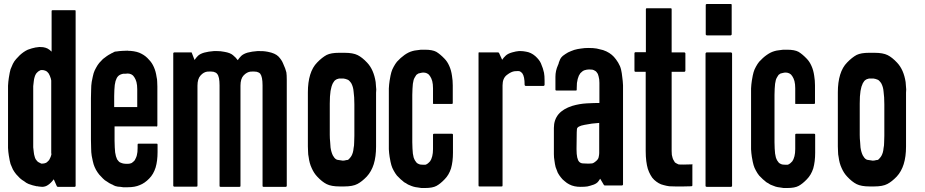

<svg xmlns="http://www.w3.org/2000/svg" viewBox="-20 -942 4666 968"><path d="M361.3 -885.7Q361.3 -592.8 361.3 -4.9Q361.3 -2.9 359.4 -1Q358.4 0 356.4 0Q328.1 0 271.5 0Q269.5 0 268.6 -1Q266.6 -2 266.6 -2.9Q260.7 -14.6 251 -38.1Q237.3 -19.5 222.7 -9.8Q209 0 192.4 0Q185.5 0 181.6 -1Q177.7 -1 172.9 -2Q171.9 -2 169.9 -2.9Q167 -2.9 165 -2.9Q155.3 -4.9 144.5 -7.8Q134.8 -10.7 124 -14.6Q118.2 -17.6 112.3 -20.5Q107.4 -24.4 101.6 -28.3Q95.7 -31.2 90.8 -35.2Q85 -39.1 80.1 -43.9Q71.3 -52.7 61.5 -63.5Q52.7 -74.2 44.9 -87.9Q38.1 -102.5 33.2 -115.2Q29.3 -127.9 24.4 -158.2Q21.5 -175.8 20.5 -196.3Q20.5 -216.8 20.5 -240.2Q20.5 -241.2 20.5 -243.2Q20.5 -244.1 20.5 -244.1Q20.5 -244.1 20.5 -244.1Q20.5 -316.4 20.5 -460Q20.5 -460.9 20.5 -460.9Q20.5 -460.9 20.5 -460.9Q20.5 -462.9 20.5 -465.8Q20.5 -489.3 20.5 -509.8Q21.5 -530.3 24.4 -548.8Q29.3 -580.1 33.2 -592.8Q38.1 -605.5 44.9 -620.1Q51.8 -633.8 61.5 -644.5Q71.3 -655.3 80.1 -664.1Q89.8 -672.9 99.6 -679.7Q109.4 -686.5 120.1 -691.4Q129.9 -695.3 140.6 -698.2Q150.4 -701.2 161.1 -703.1Q162.1 -703.1 163.1 -703.1Q171.9 -704.1 178.7 -705.1Q185.5 -705.1 197.3 -704.1Q210 -702.1 219.7 -697.3Q230.5 -691.4 240.2 -681.6Q240.2 -750 240.2 -885.7Q240.2 -888.7 241.2 -889.6Q243.2 -890.6 245.1 -890.6Q282.2 -890.6 357.4 -890.6Q359.4 -890.6 360.4 -889.6Q361.3 -888.7 361.3 -887.7Q361.3 -886.7 361.3 -885.7ZM238.3 -168.9Q238.3 -291 238.3 -536.1Q238.3 -538.1 237.3 -541Q237.3 -543.9 236.3 -545.9Q233.4 -553.7 231.4 -559.6Q228.5 -566.4 225.6 -571.3Q221.7 -576.2 218.8 -579.1Q214.8 -583 210 -585Q206.1 -586.9 201.2 -587.9Q196.3 -588.9 192.4 -588.9Q187.5 -588.9 185.5 -588.9Q184.6 -588.9 182.6 -586.9Q181.6 -585.9 179.7 -585.9Q178.7 -585 176.8 -584Q171.9 -582 168 -577.1Q163.1 -573.2 160.2 -567.4Q156.2 -560.5 154.3 -552.7Q151.4 -543.9 150.4 -533.2Q148.4 -521.5 147.5 -507.8Q147.5 -493.2 147.5 -476.6Q147.5 -394.5 147.5 -231.4Q147.5 -213.9 147.5 -199.2Q148.4 -185.5 150.4 -173.8Q151.4 -163.1 154.3 -154.3Q156.2 -145.5 160.2 -138.7Q164.1 -132.8 168 -128.9Q172.9 -124 178.7 -122.1Q180.7 -121.1 181.6 -120.1Q183.6 -120.1 184.6 -119.1Q186.5 -118.2 187.5 -117.2Q188.5 -117.2 194.3 -117.2Q198.2 -117.2 203.1 -118.2Q208 -119.1 211.9 -121.1Q215.8 -123 219.7 -127Q224.6 -130.9 227.5 -134.8Q230.5 -139.6 233.4 -146.5Q236.3 -152.3 238.3 -160.2Q239.3 -162.1 239.3 -165Q239.3 -168 238.3 -168.9Z M768.6 -304.7Q698.2 -304.7 557.6 -304.7Q557.6 -280.3 557.6 -231.4Q557.6 -213.9 558.6 -199.2Q559.6 -185.5 560.5 -173.8Q562.5 -163.1 564.5 -154.3Q567.4 -145.5 570.3 -138.7Q574.2 -132.8 578.1 -128.9Q582 -124 587.9 -122.1Q591.8 -120.1 595.7 -119.1Q599.6 -118.2 603.5 -117.2Q606.4 -116.2 614.3 -116.2Q623 -116.2 626 -116.2Q629.9 -116.2 634.8 -117.2Q639.6 -118.2 643.6 -120.1Q647.5 -122.1 651.4 -126Q655.3 -129.9 659.2 -133.8Q662.1 -138.7 665 -145.5Q668 -151.4 669.9 -159.2Q671.9 -167 672.9 -175.8Q673.8 -185.5 673.8 -196.3Q673.8 -202.1 673.8 -212.9Q673.8 -215.8 674.8 -216.8Q676.8 -217.8 678.7 -217.8Q709 -217.8 769.5 -217.8Q772.5 -217.8 773.4 -216.8Q774.4 -215.8 774.4 -212.9Q774.4 -201.2 774.4 -175.8Q774.4 -130.9 764.6 -97.7Q753.9 -63.5 732.4 -42Q710 -18.6 684.6 -8.8Q660.2 2 624 2Q621.1 2 612.3 2Q603.5 2 600.6 2Q593.8 1 586.9 0Q580.1 0 574.2 -1Q566.4 -2 561.5 -3.9Q557.6 -5.9 552.7 -7.8Q550.8 -9.8 547.9 -10.7Q545.9 -11.7 543 -12.7Q537.1 -15.6 531.2 -18.6Q525.4 -22.5 519.5 -26.4Q514.6 -29.3 508.8 -33.2Q503.9 -37.1 499 -42Q490.2 -50.8 480.5 -61.5Q471.7 -72.3 463.9 -85.9Q456.1 -100.6 452.1 -113.3Q448.2 -126 442.4 -156.2Q439.5 -173.8 439.5 -194.3Q438.5 -214.8 438.5 -238.3Q438.5 -239.3 438.5 -241.2Q438.5 -242.2 438.5 -242.2Q438.5 -242.2 438.5 -242.2Q438.5 -266.6 438.5 -316.4Q438.5 -357.4 438.5 -440.4Q438.5 -440.4 438.5 -441.4Q438.5 -441.4 438.5 -441.4Q438.5 -443.4 438.5 -447.3Q438.5 -470.7 439.5 -490.2Q439.5 -510.7 442.4 -529.3Q448.2 -559.6 452.1 -573.2Q456.1 -585.9 463.9 -599.6Q471.7 -614.3 480.5 -625Q490.2 -635.7 499 -644.5Q508.8 -652.3 518.6 -659.2Q528.3 -666 538.1 -670.9Q541 -672.9 543 -673.8Q545.9 -675.8 547.9 -675.8Q552.7 -678.7 556.6 -680.7Q561.5 -682.6 568.4 -682.6Q579.1 -684.6 596.7 -685.5Q613.3 -686.5 623 -686.5Q627 -685.5 629.9 -685.5Q633.8 -685.5 637.7 -685.5Q672.9 -682.6 693.4 -670.9Q714.8 -660.2 731.4 -640.6Q746.1 -626 755.9 -603.5Q765.6 -582 769.5 -553.7Q772.5 -542 772.5 -530.3Q773.4 -518.6 773.4 -505.9Q773.4 -440.4 773.4 -309.6Q773.4 -306.6 772.5 -305.7Q771.5 -303.7 768.6 -303.7Q768.6 -304.7 768.6 -304.7ZM671.9 -402.3Q671.9 -431.6 671.9 -492.2Q671.9 -502.9 670.9 -511.7Q669.9 -520.5 668 -528.3Q665 -535.2 663.1 -542Q660.2 -548.8 657.2 -552.7Q653.3 -558.6 650.4 -561.5Q646.5 -564.5 641.6 -567.4Q637.7 -569.3 632.8 -570.3Q627.9 -571.3 624 -571.3Q620.1 -571.3 612.3 -570.3Q603.5 -570.3 601.6 -570.3Q597.7 -569.3 593.8 -568.4Q589.8 -566.4 585.9 -565.4Q580.1 -562.5 576.2 -558.6Q571.3 -553.7 568.4 -547.9Q565.4 -542 562.5 -533.2Q560.5 -524.4 558.6 -513.7Q557.6 -502.9 556.6 -488.3Q555.7 -474.6 555.7 -458Q555.7 -439.5 555.7 -402.3Q594.7 -402.3 671.9 -402.3Z M1425.8 -516.6Q1425.8 -346.7 1425.8 -4.9Q1425.8 -2.9 1423.8 -1Q1422.9 0 1420.9 0Q1383.8 0 1308.6 0Q1306.6 0 1304.7 -1Q1303.7 -2.9 1303.7 -4.9Q1303.7 -173.8 1303.7 -511.7Q1303.7 -533.2 1300.8 -547.9Q1297.9 -562.5 1292 -570.3Q1286.1 -577.1 1274.4 -580.1Q1262.7 -582 1244.1 -581.1Q1224.6 -579.1 1208 -561.5Q1192.4 -544.9 1192.4 -509.8Q1192.4 -341.8 1192.4 -4.9Q1192.4 -2.9 1191.4 -1Q1189.5 0 1187.5 0Q1155.3 0 1091.8 0Q1089.8 0 1087.9 -1Q1086.9 -2.9 1086.9 -4.9Q1086.9 -173.8 1086.9 -511.7Q1086.9 -533.2 1084 -547.9Q1081.1 -562.5 1074.2 -570.3Q1068.4 -577.1 1056.6 -580.1Q1045.9 -582 1026.4 -581.1Q1006.8 -579.1 991.2 -561.5Q975.6 -544.9 975.6 -509.8Q975.6 -341.8 975.6 -5.9Q975.6 -3.9 974.6 -2Q972.7 -1 970.7 -1Q933.6 -1 858.4 -1Q856.4 -1 855.5 -2Q853.5 -3.9 853.5 -5.9Q853.5 -89.8 853.5 -255.9Q853.5 -395.5 853.5 -672.9Q853.5 -674.8 855.5 -676.8Q856.4 -677.7 858.4 -677.7Q886.7 -677.7 942.4 -677.7Q944.3 -677.7 945.3 -677.7Q947.3 -676.8 947.3 -674.8Q952.1 -663.1 960.9 -639.6Q967.8 -650.4 978.5 -661.1Q989.3 -670.9 1009.8 -676.8Q1031.2 -682.6 1059.6 -684.6Q1066.4 -684.6 1071.3 -684.6Q1093.8 -684.6 1111.3 -680.7Q1140.6 -675.8 1154.3 -664.1Q1168.9 -652.3 1178.7 -638.7Q1185.5 -649.4 1196.3 -660.2Q1208 -670.9 1228.5 -676.8Q1250 -682.6 1279.3 -684.6Q1307.6 -685.5 1331.1 -680.7Q1367.2 -673.8 1383.8 -657.2Q1400.4 -639.6 1407.2 -622.1Q1419.9 -594.7 1423.8 -577.1Q1425.8 -564.5 1425.8 -539.1Q1425.8 -529.3 1425.8 -516.6Z M1876 -474.6Q1876 -384.8 1876 -203.1Q1876 -152.3 1864.3 -114.3Q1852.5 -77.1 1829.1 -51.8Q1804.7 -26.4 1782.2 -14.6Q1758.8 -2 1715.8 -2Q1714.8 -2 1712.9 -2Q1710 -2 1709 -2Q1708 -2 1706.1 -2Q1702.1 -2 1698.2 -2Q1695.3 -2 1692.4 -2Q1650.4 -2 1627 -13.7Q1603.5 -25.4 1579.1 -51.8Q1562.5 -69.3 1551.8 -93.8Q1540 -118.2 1536.1 -150.4Q1533.2 -163.1 1533.2 -176.8Q1532.2 -189.5 1532.2 -204.1Q1532.2 -294.9 1532.2 -476.6Q1532.2 -527.3 1543.9 -565.4Q1555.7 -603.5 1579.1 -627Q1603.5 -652.3 1627 -665Q1649.4 -675.8 1688.5 -675.8Q1691.4 -675.8 1694.3 -675.8Q1695.3 -675.8 1697.3 -675.8Q1699.2 -675.8 1701.2 -675.8Q1702.1 -675.8 1704.1 -675.8Q1708 -675.8 1710.9 -675.8Q1714.8 -675.8 1717.8 -675.8Q1759.8 -675.8 1783.2 -664.1Q1806.6 -652.3 1831.1 -626Q1847.7 -608.4 1858.4 -584Q1869.1 -559.6 1874 -528.3Q1875 -515.6 1876 -502Q1877 -497.1 1877 -491.2Q1877 -483.4 1876 -474.6ZM1766.6 -416Q1766.6 -435.5 1765.6 -451.2Q1764.6 -467.8 1762.7 -480.5Q1761.7 -493.2 1758.8 -502.9Q1755.9 -512.7 1752 -520.5Q1748 -527.3 1743.2 -532.2Q1738.3 -538.1 1733.4 -540Q1721.7 -544.9 1712.9 -545.9Q1704.1 -545.9 1697.3 -545.9Q1694.3 -545.9 1692.4 -545.9Q1690.4 -545.9 1688.5 -545.9Q1685.5 -544.9 1682.6 -543.9Q1679.7 -543.9 1676.8 -542Q1670.9 -539.1 1666 -534.2Q1662.1 -528.3 1658.2 -522.5Q1654.3 -514.6 1651.4 -504.9Q1648.4 -495.1 1646.5 -483.4Q1644.5 -470.7 1643.6 -455.1Q1642.6 -438.5 1642.6 -419.9Q1642.6 -367.2 1642.6 -261.7Q1642.6 -243.2 1644.5 -226.6Q1645.5 -210.9 1646.5 -198.2Q1648.4 -185.5 1651.4 -175.8Q1654.3 -166 1658.2 -158.2Q1662.1 -151.4 1666 -146.5Q1670.9 -140.6 1676.8 -137.7Q1680.7 -135.7 1690.4 -134.8Q1701.2 -132.8 1710 -131.8Q1710.9 -131.8 1712.9 -132.8Q1714.8 -132.8 1716.8 -132.8Q1720.7 -133.8 1725.6 -134.8Q1731.4 -135.7 1733.4 -135.7Q1739.3 -138.7 1743.2 -144.5Q1748 -149.4 1752 -156.2Q1755.9 -163.1 1758.8 -172.9Q1761.7 -182.6 1762.7 -195.3Q1765.6 -207 1765.6 -223.6Q1766.6 -239.3 1766.6 -257.8Q1766.6 -310.5 1766.6 -416Z M2163.1 -422.9Q2163.1 -447.3 2163.1 -497.1Q2163.1 -507.8 2162.1 -516.6Q2161.1 -525.4 2159.2 -533.2Q2156.2 -540 2154.3 -546.9Q2151.4 -553.7 2148.4 -557.6Q2144.5 -563.5 2141.6 -566.4Q2137.7 -569.3 2132.8 -572.3Q2128.9 -574.2 2124 -575.2Q2119.1 -576.2 2115.2 -576.2Q2107.4 -576.2 2100.6 -574.2Q2093.8 -573.2 2088.9 -571.3Q2084 -568.4 2079.1 -564.5Q2075.2 -559.6 2072.3 -553.7Q2068.4 -547.9 2065.4 -539.1Q2063.5 -530.3 2061.5 -519.5Q2060.5 -508.8 2059.6 -494.1Q2058.6 -480.5 2058.6 -463.9Q2058.6 -383.8 2058.6 -224.6Q2058.6 -208 2059.6 -193.4Q2060.5 -178.7 2061.5 -168Q2063.5 -156.2 2065.4 -148.4Q2068.4 -139.6 2072.3 -132.8Q2076.2 -127 2080.1 -122.1Q2084 -118.2 2088.9 -116.2Q2093.8 -113.3 2100.6 -112.3Q2107.4 -111.3 2115.2 -111.3Q2119.1 -111.3 2124 -111.3Q2128.9 -112.3 2132.8 -115.2Q2136.7 -117.2 2140.6 -121.1Q2144.5 -124 2148.4 -128.9Q2151.4 -133.8 2154.3 -139.6Q2156.2 -146.5 2159.2 -154.3Q2161.1 -161.1 2162.1 -170.9Q2163.1 -180.7 2163.1 -190.4Q2163.1 -214.8 2163.1 -262.7Q2163.1 -264.6 2164.1 -266.6Q2166 -267.6 2168 -267.6Q2198.2 -267.6 2258.8 -267.6Q2260.7 -267.6 2262.7 -266.6Q2263.7 -264.6 2263.7 -262.7Q2263.7 -232.4 2263.7 -171.9Q2263.7 -127 2253.9 -92.8Q2243.2 -59.6 2221.7 -38.1Q2200.2 -15.6 2180.7 -4.9Q2161.1 5.9 2123 5.9Q2114.3 5.9 2104.5 5.9Q2094.7 4.9 2085 2.9Q2075.2 2 2064.5 -1Q2054.7 -3.9 2043.9 -8.8Q2038.1 -10.7 2032.2 -14.6Q2027.3 -18.6 2020.5 -21.5Q2015.6 -24.4 2010.7 -29.3Q2004.9 -33.2 2000 -38.1Q1991.2 -45.9 1981.4 -56.6Q1972.7 -67.4 1964.8 -82Q1957 -95.7 1953.1 -109.4Q1949.2 -122.1 1944.3 -151.4Q1941.4 -169.9 1940.4 -189.5Q1940.4 -210 1940.4 -232.4Q1940.4 -233.4 1940.4 -236.3Q1940.4 -236.3 1940.4 -236.3Q1940.4 -237.3 1940.4 -237.3Q1940.4 -306.6 1940.4 -446.3Q1940.4 -446.3 1940.4 -446.3Q1940.4 -447.3 1940.4 -447.3Q1940.4 -448.2 1940.4 -452.1Q1940.4 -475.6 1940.4 -496.1Q1941.4 -516.6 1944.3 -535.2Q1949.2 -565.4 1953.1 -578.1Q1957 -591.8 1964.8 -605.5Q1972.7 -620.1 1981.4 -630.9Q1991.2 -641.6 2000 -649.4Q2009.8 -658.2 2019.5 -665Q2029.3 -671.9 2039.1 -676.8Q2048.8 -681.6 2059.6 -684.6Q2069.3 -687.5 2080.1 -688.5Q2090.8 -690.4 2102.5 -691.4Q2113.3 -691.4 2122.1 -691.4Q2160.2 -691.4 2179.7 -680.7Q2199.2 -668.9 2220.7 -646.5Q2235.4 -631.8 2245.1 -609.4Q2254.9 -587.9 2258.8 -559.6Q2260.7 -547.9 2261.7 -536.1Q2262.7 -523.4 2262.7 -511.7Q2262.7 -482.4 2262.7 -422.9Q2262.7 -420.9 2261.7 -418.9Q2259.8 -418 2257.8 -418Q2227.5 -418 2167 -418Q2165 -418 2163.1 -418.9Q2162.1 -420.9 2163.1 -422.9Z M2725.6 -513.7Q2725.6 -511.7 2723.6 -510.7Q2722.7 -508.8 2719.7 -508.8Q2690.4 -508.8 2629.9 -508.8Q2627.9 -508.8 2627 -510.7Q2625 -511.7 2625 -513.7Q2625 -535.2 2622.1 -549.8Q2619.1 -564.5 2613.3 -572.3Q2607.4 -579.1 2601.6 -582Q2595.7 -585 2575.2 -583Q2557.6 -581.1 2536.1 -564.5Q2513.7 -547.9 2513.7 -511.7Q2513.7 -343.8 2513.7 -6.8Q2513.7 -4.9 2512.7 -2.9Q2511.7 -2 2508.8 -2Q2471.7 -2 2397.5 -2Q2394.5 -2 2393.6 -2.9Q2392.6 -4.9 2392.6 -6.8Q2392.6 -90.8 2392.6 -257.8Q2392.6 -396.5 2392.6 -673.8Q2392.6 -675.8 2393.6 -677.7Q2394.5 -679.7 2397.5 -677.7Q2428.7 -677.7 2491.2 -677.7Q2492.2 -677.7 2494.1 -676.8Q2495.1 -676.8 2496.1 -674.8Q2501 -664.1 2511.7 -640.6Q2518.6 -651.4 2530.3 -662.1Q2541 -671.9 2561.5 -677.7Q2582 -683.6 2596.7 -684.6Q2599.6 -684.6 2603.5 -684.6Q2616.2 -684.6 2631.8 -681.6Q2657.2 -677.7 2678.7 -659.2Q2699.2 -640.6 2707 -623Q2718.8 -595.7 2722.7 -575.2Q2725.6 -560.5 2725.6 -535.2Q2725.6 -525.4 2725.6 -513.7Z M3121.1 -511.7Q3121.1 -345.7 3121.1 -11.7Q3121.1 -9.8 3119.1 -8.8Q3118.2 -6.8 3115.2 -6.8Q3086.9 -6.8 3029.3 -6.8Q3028.3 -6.8 3026.4 -7.8Q3025.4 -8.8 3024.4 -9.8Q3018.6 -20.5 3005.9 -41Q3004.9 -40 3004.9 -39.1Q3004.9 -39.1 3003.9 -38.1Q2998 -28.3 2992.2 -22.5Q2986.3 -16.6 2974.6 -11.7Q2955.1 -4.9 2941.4 -2Q2928.7 0 2906.2 0Q2890.6 0 2877 -2.9Q2862.3 -5.9 2849.6 -12.7Q2837.9 -18.6 2827.1 -28.3Q2815.4 -37.1 2807.6 -47.9Q2798.8 -58.6 2792 -71.3Q2786.1 -85 2781.2 -99.6Q2777.3 -115.2 2775.4 -131.8Q2772.5 -147.5 2772.5 -165Q2772.5 -209 2772.5 -296.9Q2772.5 -337.9 2795.9 -366.2Q2819.3 -393.6 2865.2 -408.2Q2901.4 -418.9 2938.5 -420.9Q2976.6 -422.9 3002 -422.9Q3002 -450.2 3002 -505.9Q3002 -515.6 3002 -524.4Q3001 -534.2 3001 -542Q3000 -549.8 2998 -556.6Q2996.1 -563.5 2994.1 -569.3Q2990.2 -574.2 2987.3 -579.1Q2984.4 -583 2978.5 -585.9Q2973.6 -588.9 2966.8 -590.8Q2960 -591.8 2950.2 -591.8Q2944.3 -591.8 2938.5 -590.8Q2932.6 -589.8 2926.8 -587.9Q2920.9 -585.9 2916 -582Q2911.1 -578.1 2906.2 -573.2Q2902.3 -567.4 2898.4 -560.5Q2895.5 -552.7 2892.6 -543.9Q2890.6 -535.2 2888.7 -523.4Q2887.7 -511.7 2887.7 -498Q2887.7 -495.1 2887.7 -490.2Q2887.7 -487.3 2886.7 -486.3Q2884.8 -485.4 2882.8 -485.4Q2850.6 -485.4 2786.1 -485.4Q2783.2 -485.4 2782.2 -486.3Q2780.3 -487.3 2780.3 -490.2Q2780.3 -501 2780.3 -523.4Q2780.3 -524.4 2780.3 -554.7Q2780.3 -585 2793 -613.3Q2794.9 -617.2 2795.9 -620.1Q2796.9 -624 2797.9 -627.9Q2800.8 -636.7 2804.7 -644.5Q2808.6 -652.3 2817.4 -660.2Q2830.1 -669.9 2843.8 -677.7Q2858.4 -684.6 2875 -690.4Q2891.6 -695.3 2909.2 -697.3Q2926.8 -700.2 2946.3 -700.2Q2971.7 -700.2 2988.3 -697.3Q3003.9 -694.3 3020.5 -689.5Q3038.1 -683.6 3051.8 -674.8Q3065.4 -666 3075.2 -655.3Q3085.9 -643.6 3096.7 -626Q3107.4 -608.4 3111.3 -590.8Q3115.2 -574.2 3117.2 -553.7Q3120.1 -534.2 3121.1 -511.7ZM2900.4 -126Q2907.2 -119.1 2918 -118.2Q2928.7 -117.2 2942.4 -117.2Q2944.3 -117.2 2946.3 -117.2Q2948.2 -117.2 2950.2 -117.2Q2960 -117.2 2965.8 -118.2Q2972.7 -120.1 2977.5 -124Q2995.1 -135.7 2998 -148.4Q3001 -162.1 3001 -169.9Q3001 -220.7 3001 -322.3Q2964.8 -320.3 2926.8 -312.5Q2889.6 -305.7 2888.7 -291Q2888.7 -285.2 2887.7 -274.4Q2886.7 -241.2 2886.7 -196.3Q2886.7 -192.4 2886.7 -188.5Q2886.7 -139.6 2900.4 -126Z M3470.7 -108.4Q3470.7 -75.2 3470.7 -7.8Q3470.7 -4.9 3468.8 -3.9Q3467.8 -2.9 3464.8 -2.9Q3464.8 -2.9 3426.8 -2Q3388.7 -2 3384.8 -2Q3369.1 -2 3354.5 -2.9Q3339.8 -4.9 3326.2 -8.8Q3312.5 -11.7 3300.8 -18.6Q3289.1 -25.4 3278.3 -35.2Q3267.6 -44.9 3259.8 -59.6Q3252 -73.2 3246.1 -90.8Q3241.2 -107.4 3238.3 -129.9Q3235.4 -152.3 3235.4 -180.7Q3235.4 -313.5 3235.4 -580.1Q3217.8 -580.1 3183.6 -580.1Q3180.7 -580.1 3179.7 -582Q3178.7 -583 3178.7 -586.9Q3178.7 -615.2 3178.7 -673.8Q3178.7 -675.8 3179.7 -676.8Q3180.7 -678.7 3183.6 -678.7Q3201.2 -678.7 3236.3 -678.7Q3236.3 -751 3236.3 -895.5Q3236.3 -897.5 3237.3 -899.4Q3239.3 -900.4 3241.2 -900.4Q3281.2 -900.4 3361.3 -900.4Q3363.3 -900.4 3365.2 -899.4Q3366.2 -897.5 3366.2 -895.5Q3366.2 -823.2 3366.2 -677.7Q3387.7 -677.7 3430.7 -677.7Q3432.6 -677.7 3433.6 -675.8Q3435.5 -674.8 3435.5 -672.9Q3435.5 -643.6 3435.5 -585.9Q3435.5 -583 3433.6 -582Q3432.6 -580.1 3430.7 -580.1Q3409.2 -580.1 3366.2 -580.1Q3366.2 -447.3 3366.2 -180.7Q3366.2 -169.9 3367.2 -161.1Q3369.1 -152.3 3371.1 -145.5Q3373 -138.7 3377 -132.8Q3379.9 -127 3382.8 -123Q3386.7 -120.1 3390.6 -118.2Q3395.5 -116.2 3400.4 -113.3Q3404.3 -112.3 3424.8 -112.3Q3445.3 -112.3 3466.8 -113.3Q3468.8 -114.3 3469.7 -113.3Q3470.7 -113.3 3471.7 -112.3Q3471.7 -111.3 3471.7 -111.3Q3471.7 -110.4 3470.7 -108.4Z M3538.1 -768.6Q3538.1 -818.4 3538.1 -917Q3538.1 -918.9 3540 -920.9Q3542 -921.9 3544.9 -921.9Q3585 -921.9 3664.1 -921.9Q3667 -921.9 3668 -920.9Q3668.9 -919.9 3668.9 -918Q3668.9 -918 3668.9 -917Q3668.9 -867.2 3668.9 -768.6Q3668.9 -766.6 3667 -765.6Q3666 -763.7 3663.1 -763.7Q3623 -763.7 3543.9 -763.7Q3541 -763.7 3540 -765.6Q3538.1 -766.6 3538.1 -768.6ZM3670.9 -671.9Q3670.9 -587.9 3670.9 -420.9Q3670.9 -282.2 3670.9 -4.9Q3670.9 -2.9 3668.9 -1Q3668 0 3665 0Q3625 0 3543 0Q3540 0 3539.1 -1Q3537.1 -2.9 3537.1 -4.9Q3537.1 -88.9 3537.1 -255.9Q3537.1 -394.5 3537.1 -671.9Q3537.1 -673.8 3539.1 -675.8Q3540 -677.7 3543 -677.7Q3584 -677.7 3665 -677.7Q3668 -677.7 3668.9 -675.8Q3670.9 -673.8 3670.9 -671.9Z M3989.3 -422.9Q3989.3 -447.3 3989.3 -497.1Q3989.3 -507.8 3988.3 -516.6Q3987.3 -525.4 3985.4 -533.2Q3982.4 -540 3980.5 -546.9Q3977.5 -553.7 3974.6 -557.6Q3970.7 -563.5 3967.8 -566.4Q3963.9 -569.3 3959 -572.3Q3955.1 -574.2 3950.2 -575.2Q3945.3 -576.2 3941.4 -576.2Q3933.6 -576.2 3926.8 -574.2Q3919.9 -573.2 3915 -571.3Q3910.2 -568.4 3905.3 -564.5Q3901.4 -559.6 3898.4 -553.7Q3894.5 -547.9 3891.6 -539.1Q3889.6 -530.3 3887.7 -519.5Q3886.7 -508.8 3885.7 -494.1Q3884.8 -480.5 3884.8 -463.9Q3884.8 -383.8 3884.8 -224.6Q3884.8 -208 3885.7 -193.4Q3886.7 -178.7 3887.7 -168Q3889.6 -156.2 3891.6 -148.4Q3894.5 -139.6 3898.4 -132.8Q3902.3 -127 3906.2 -122.1Q3910.2 -118.2 3915 -116.2Q3919.9 -113.3 3926.8 -112.3Q3933.6 -111.3 3941.4 -111.3Q3945.3 -111.3 3950.2 -111.3Q3955.1 -112.3 3959 -115.2Q3962.9 -117.2 3966.8 -121.1Q3970.7 -124 3974.6 -128.9Q3977.5 -133.8 3980.5 -139.6Q3982.4 -146.5 3985.4 -154.3Q3987.3 -161.1 3988.3 -170.9Q3989.3 -180.7 3989.3 -190.4Q3989.3 -214.8 3989.3 -262.7Q3989.3 -264.6 3990.2 -266.6Q3992.2 -267.6 3994.1 -267.6Q4024.4 -267.6 4085 -267.6Q4086.9 -267.6 4088.9 -266.6Q4089.8 -264.6 4089.8 -262.7Q4089.8 -232.4 4089.8 -171.9Q4089.8 -127 4080.1 -92.8Q4069.3 -59.6 4047.9 -38.1Q4026.4 -15.6 4006.8 -4.9Q3987.3 5.9 3949.2 5.9Q3940.4 5.9 3930.7 5.9Q3920.9 4.9 3911.1 2.9Q3901.4 2 3890.6 -1Q3880.9 -3.9 3870.1 -8.8Q3864.3 -10.7 3858.4 -14.6Q3853.5 -18.6 3846.7 -21.5Q3841.8 -24.4 3836.9 -29.3Q3831.1 -33.2 3826.2 -38.1Q3817.4 -45.9 3807.6 -56.6Q3798.8 -67.4 3791 -82Q3783.2 -95.7 3779.3 -109.4Q3775.4 -122.1 3770.5 -151.4Q3767.6 -169.9 3766.6 -189.5Q3766.6 -210 3766.6 -232.4Q3766.6 -233.4 3766.6 -236.3Q3766.6 -236.3 3766.6 -236.3Q3766.6 -237.3 3766.6 -237.3Q3766.6 -306.6 3766.6 -446.3Q3766.6 -446.3 3766.6 -446.3Q3766.6 -447.3 3766.6 -447.3Q3766.6 -448.2 3766.6 -452.1Q3766.6 -475.6 3766.6 -496.1Q3767.6 -516.6 3770.5 -535.2Q3775.4 -565.4 3779.3 -578.1Q3783.2 -591.8 3791 -605.5Q3798.8 -620.1 3807.6 -630.9Q3817.4 -641.6 3826.2 -649.4Q3835.9 -658.2 3845.7 -665Q3855.5 -671.9 3865.2 -676.8Q3875 -681.6 3885.7 -684.6Q3895.5 -687.5 3906.2 -688.5Q3917 -690.4 3928.7 -691.4Q3939.5 -691.4 3948.2 -691.4Q3986.3 -691.4 4005.9 -680.7Q4025.4 -668.9 4046.9 -646.5Q4061.5 -631.8 4071.3 -609.4Q4081.1 -587.9 4085 -559.6Q4086.9 -547.9 4087.9 -536.1Q4088.9 -523.4 4088.9 -511.7Q4088.9 -482.4 4088.9 -422.9Q4088.9 -420.9 4087.9 -418.9Q4085.9 -418 4084 -418Q4053.7 -418 3993.2 -418Q3991.2 -418 3989.3 -418.9Q3988.3 -420.9 3989.3 -422.9Z M4547.9 -474.6Q4547.9 -384.8 4547.9 -203.1Q4547.9 -152.3 4536.1 -114.3Q4524.4 -77.1 4501 -51.8Q4476.6 -26.4 4454.1 -14.6Q4430.7 -2 4387.7 -2Q4386.7 -2 4384.8 -2Q4381.8 -2 4380.9 -2Q4379.9 -2 4377.9 -2Q4374 -2 4370.1 -2Q4367.2 -2 4364.3 -2Q4322.3 -2 4298.8 -13.7Q4275.4 -25.4 4251 -51.8Q4234.4 -69.3 4223.6 -93.8Q4211.9 -118.2 4208 -150.4Q4205.1 -163.1 4205.1 -176.8Q4204.1 -189.5 4204.1 -204.1Q4204.1 -294.9 4204.1 -476.6Q4204.1 -527.3 4215.8 -565.4Q4227.5 -603.5 4251 -627Q4275.4 -652.3 4298.8 -665Q4321.3 -675.8 4360.4 -675.8Q4363.3 -675.8 4366.2 -675.8Q4367.2 -675.8 4369.1 -675.8Q4371.1 -675.8 4373 -675.8Q4374 -675.8 4376 -675.8Q4379.9 -675.8 4382.8 -675.8Q4386.7 -675.8 4389.6 -675.8Q4431.6 -675.8 4455.1 -664.1Q4478.5 -652.3 4502.9 -626Q4519.5 -608.4 4530.3 -584Q4541 -559.6 4545.9 -528.3Q4546.9 -515.6 4547.9 -502Q4548.8 -497.1 4548.8 -491.2Q4548.8 -483.4 4547.9 -474.6ZM4438.5 -416Q4438.5 -435.5 4437.5 -451.2Q4436.5 -467.8 4434.6 -480.5Q4433.6 -493.2 4430.7 -502.9Q4427.7 -512.7 4423.8 -520.5Q4419.9 -527.3 4415 -532.2Q4410.2 -538.1 4405.3 -540Q4393.6 -544.9 4384.8 -545.9Q4376 -545.9 4369.1 -545.9Q4366.2 -545.9 4364.3 -545.9Q4362.3 -545.9 4360.4 -545.9Q4357.4 -544.9 4354.5 -543.9Q4351.6 -543.9 4348.6 -542Q4342.8 -539.1 4337.9 -534.2Q4334 -528.3 4330.1 -522.5Q4326.2 -514.6 4323.2 -504.9Q4320.3 -495.1 4318.4 -483.4Q4316.4 -470.7 4315.4 -455.1Q4314.5 -438.5 4314.5 -419.9Q4314.5 -367.2 4314.5 -261.7Q4314.5 -243.2 4316.4 -226.6Q4317.4 -210.9 4318.4 -198.2Q4320.3 -185.5 4323.2 -175.8Q4326.2 -166 4330.1 -158.2Q4334 -151.4 4337.9 -146.5Q4342.8 -140.6 4348.6 -137.7Q4352.5 -135.7 4362.3 -134.8Q4373 -132.8 4381.8 -131.8Q4382.8 -131.8 4384.8 -132.8Q4386.7 -132.8 4388.7 -132.8Q4392.6 -133.8 4397.5 -134.8Q4403.3 -135.7 4405.3 -135.7Q4411.1 -138.7 4415 -144.5Q4419.9 -149.4 4423.8 -156.2Q4427.7 -163.1 4430.7 -172.9Q4433.6 -182.6 4434.6 -195.3Q4437.5 -207 4437.5 -223.6Q4438.5 -239.3 4438.5 -257.8Q4438.5 -310.5 4438.5 -416Z"/></svg>

Font: Typeface
Style: Regular
Weight: 400
Version: Version 1.0